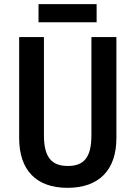

<svg xmlns="http://www.w3.org/2000/svg" viewBox="-20 -892 651 922"><path d="M444 -872H165V-785H444ZM539 -229V-714H419V-243C419 -137 384 -95 306 -95C231 -95 191 -133 191 -242V-714H72V-229C72 -75 154 10 304 10C459 10 539 -79 539 -229Z"/></svg>

Font: Noto Sans Gujarati UI Condensed SemiBold
Style: Regular
Weight: 600
Width: 3
Designer: Jelle Bosma - Monotype Design Team, Universal Thirst
Foundry: Monotype Imaging Inc.
Version: Version 2.106